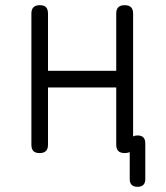

<svg xmlns="http://www.w3.org/2000/svg" viewBox="-20 -580 640 740"><path d="M133 10Q116 10 108.5 2Q101 -6 101 -22V-528Q101 -544 109 -552Q117 -560 133.5 -560Q150 -560 157.5 -552Q165 -544 165 -528V-307H428V-528Q428 -544 436 -552Q444 -560 460.5 -560Q477 -560 485 -552Q493 -544 493 -528V-54Q500 -58 510 -58Q525 -58 532.5 -50.5Q540 -43 540 -27V110Q540 125 532.5 132.5Q525 140 510 140Q495 140 487.5 132.5Q480 125 480 110V6Q472 10 461 10Q444 10 436 2Q428 -6 428 -22V-243H165V-22Q165 -6 157 2Q149 10 133 10Z"/></svg>

Font: Maple Mono ExtraLight
Style: Regular
Weight: 275
Monospace: yes
Designer: subframe7536
Version: Version 7.000